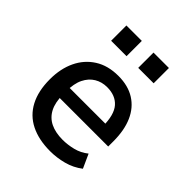

<svg xmlns="http://www.w3.org/2000/svg" viewBox="-201 -843 977 977"><g transform="rotate(45 287.0 -354.5)"><path d="M321 9Q239 9 180.5 -20Q122 -49 91.5 -107Q61 -165 61 -249Q61 -325 88.5 -383Q116 -441 168.5 -474.5Q221 -508 296 -508Q366 -508 414.5 -477.5Q463 -447 488 -390.5Q513 -334 513 -254V-217H144V-289H438L421 -269Q421 -353 388.5 -390Q356 -427 296 -427Q258 -427 228 -409Q198 -391 180.5 -355.5Q163 -320 163 -263V-244Q163 -185 182 -148.5Q201 -112 237 -94.5Q273 -77 325 -77Q361 -77 399 -86.5Q437 -96 468 -121L502 -46Q463 -16 415.5 -3.5Q368 9 321 9ZM338 -608V-718H449V-608ZM143 -608V-718H254V-608Z"/></g></svg>

Font: Nunito Sans 7pt SemiCondensed SemiBold
Style: Regular
Weight: 600
Width: 4
Designer: Vernon Adams
Foundry: Vernon Adams
Version: Version 3.101;gftools[0.9.27]